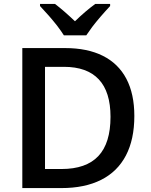

<svg xmlns="http://www.w3.org/2000/svg" viewBox="-20 -959 769 979"><path d="M292.5 0H93.8V-713.9H311.5Q425.8 -713.9 504.6 -674.3Q583.5 -634.8 624.3 -557.4Q665 -480 665 -367.7Q665 -248.5 622.1 -166.3Q579.1 -84 495.8 -42Q412.6 0 292.5 0ZM306.2 -618.2H209.5V-97.2H293Q419.4 -97.2 481.4 -163.1Q543.5 -229 543.5 -363.3Q543.5 -490.7 483.6 -554.4Q423.8 -618.2 306.2 -618.2ZM271.5 -827.6Q231.9 -877.9 184.1 -928.2V-939H260.3Q304.2 -905.8 362.3 -850.6Q415.5 -902.3 465.8 -939H541.5V-928.2Q486.8 -869.6 450.7 -822.3Q429.7 -793.9 419.9 -778.8H305.7Q292.5 -799.8 271.5 -827.6Z"/></svg>

Font: Viking Open Sans Light
Style: Bold
Weight: 600
Foundry: Ascender Corporation
Version: Version 2.001